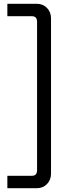

<svg xmlns="http://www.w3.org/2000/svg" viewBox="-20 -764 374 1018"><path d="M19 234V168H149.5Q176.5 168 176.5 138V-648Q176.5 -678 149.5 -678H19V-744H174Q207.8 -744 229.1 -721.9Q250.5 -699.8 250.5 -666.8V156.8Q250.5 189.8 229.1 211.9Q207.8 234 174 234Z"/></svg>

Font: Space 7353
Style: Regular
Weight: 400
Designer: Christine Claussen + Ruben Lyon  (Space 7353)
Version: Version 1.000;FEAKit 1.0